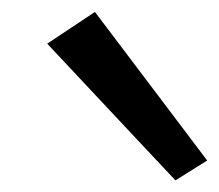

<svg xmlns="http://www.w3.org/2000/svg" viewBox="-20 -760 368 322"><path d="M59.2 -686.7 274.2 -457.5 327.5 -490.8 139.2 -740Z"/></svg>

Font: Boon Medium
Style: Italic
Weight: 500
Italic angle: -9°
Designer: Sungsit Sawaiwan
Foundry: FontUni
Version: Version 3.0